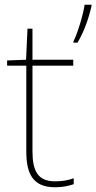

<svg xmlns="http://www.w3.org/2000/svg" viewBox="-20 -780 406 810"><path d="M366 -754V-760H337C331 -717 306 -636 290 -606V-600H307C335 -647 354 -702 366 -754ZM212 -15C138 -15 117 -61 117 -143V-503H289V-528H117V-659H96L90 -528L10 -525V-503H91V-140C91 -47 119 10 212 10C247 10 269 4 291 -3V-28C269 -20 245 -15 212 -15Z"/></svg>

Font: Noto Sans Lao UI Thin
Style: Regular
Weight: 100
Designer: Monotype Design Team
Foundry: Monotype Imaging Inc.
Version: Version 2.000